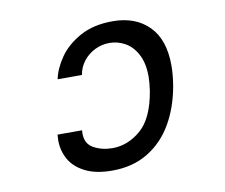

<svg xmlns="http://www.w3.org/2000/svg" viewBox="-59 -572 719 613"><g transform="rotate(-10 300.0 -265.0)"><path d="M185 -164Q185 -130 211.8 -115.8Q238.5 -101.5 271.5 -101.5Q322 -101.5 364 -137.8Q406 -174 420.5 -260.5Q424.5 -287.5 424.5 -306.5Q424.5 -350.5 409.2 -379Q394 -407.5 370 -420.8Q346 -434 320 -434Q294.5 -434 272 -422.8Q249.5 -411.5 234.5 -392Q219.5 -372.5 216 -348.5H137Q144 -382.5 168.2 -417.5Q192.5 -452.5 236.2 -476.5Q280 -500.5 341.5 -500.5Q415.5 -500.5 459 -456.8Q502.5 -413 502.5 -329Q502.5 -299 496.5 -263Q484.5 -195 454.2 -143Q424 -91 374.8 -61Q325.5 -31 259 -31Q205 -31 170.5 -48.8Q136 -66.5 120.5 -94.8Q105 -123 105 -156.5Q105 -162.5 106 -174.5H185.5Q185 -171 185 -164Z"/></g></svg>

Font: JuliaMono Black
Style: Italic
Weight: 900
Italic angle: -9°
Monospace: yes
Designer: cormullion
Foundry: corm
Version: Version 0.057; ttfautohint (v1.8.4)